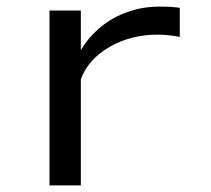

<svg xmlns="http://www.w3.org/2000/svg" viewBox="-20 -562 640 582"><path d="M525 -450Q490 -457 458 -457Q377 -457 312.5 -420Q248 -383 225 -322V0H130V-530H225V-410Q249 -450 284.5 -479.5Q320 -509 366 -525.5Q412 -542 463 -542Q506 -542 525 -538Z"/></svg>

Font: Edlo
Style: Regular
Weight: 400
Monospace: yes
Version: Version 0.01